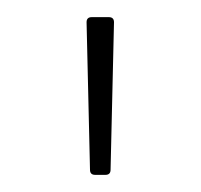

<svg xmlns="http://www.w3.org/2000/svg" viewBox="-20 -754 234 224"><path d="M91 -550Q85 -550 85 -556L81 -728Q81 -734 87 -734H107Q113 -734 113 -728L109 -556Q109 -550 103 -550Z"/></svg>

Font: LINE Seed Sans Thin
Style: Regular
Weight: 250
Designer: LINE VX Design & Dalton Maag Ltd & Sandoll Inc
Foundry: Dalton Maag Ltd
Version: Version 1.003